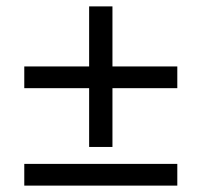

<svg xmlns="http://www.w3.org/2000/svg" viewBox="-20 -621 630 601"><path d="M259 -601H332V-413H535V-345H332V-161H259V-345H56V-413H259ZM56 -40V-108H535V-40Z"/></svg>

Font: Aleo
Style: Regular
Weight: 400
Designer: Alessio Laiso
Foundry: Alessio Laiso
Version: Version 2.001; ttfautohint (v1.8.4.7-5d5b);gftools[0.9.29]